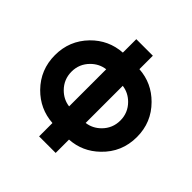

<svg xmlns="http://www.w3.org/2000/svg" viewBox="-250 -1047 1394 1394"><g transform="rotate(45 446.5 -350.0)"><path d="M362 -849V-711Q225 -702 128 -603Q26 -498 26 -350Q26 -200 129 -95Q226 3 362 12V149H532V12Q662 4 757 -88Q868 -194 868 -350Q868 -500 763 -605Q667 -702 532 -711V-849ZM362 -540V-159Q299 -167 252 -214Q196 -270 196 -350Q196 -429 252 -485Q299 -532 362 -540ZM532 -540Q595 -532 642 -485Q670 -457 684 -423Q698 -389 698 -350Q698 -270 642 -214Q595 -167 532 -159Z"/></g></svg>

Font: Unageo
Style: Black
Weight: 900
Designer: Richard Sepsi
Foundry: Richard Sepsi
Version: Version 2.000